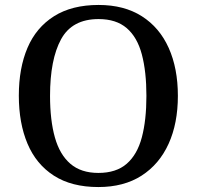

<svg xmlns="http://www.w3.org/2000/svg" viewBox="-20 -745 794 775"><path d="M377 10Q269 10 197.5 -36Q126 -82 91 -165Q56 -248 56 -359Q56 -470 91 -552Q126 -634 198 -679.5Q270 -725 378 -725Q481 -725 552.5 -679.5Q624 -634 661 -551.5Q698 -469 698 -358Q698 -247 660.5 -164.5Q623 -82 551.5 -36Q480 10 377 10ZM377 -47Q449 -47 491.5 -84Q534 -121 552.5 -190.5Q571 -260 571 -358Q571 -456 552.5 -525.5Q534 -595 491.5 -631.5Q449 -668 378 -668Q271 -668 226.5 -586.5Q182 -505 182 -358Q182 -260 201.5 -190.5Q221 -121 264 -84Q307 -47 377 -47Z"/></svg>

Font: Noto Serif Thai Medium
Style: Regular
Weight: 500
Version: Version 2.001